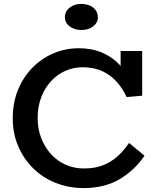

<svg xmlns="http://www.w3.org/2000/svg" viewBox="-20 -946 800 979"><path d="M407 13Q331 13 265 -13Q199 -39 150 -87Q101 -135 73 -200Q45 -265 45 -342Q45 -423 72 -488.5Q99 -554 146 -601.5Q193 -649 253.5 -674.5Q314 -700 382 -700Q449 -700 501 -677.5Q553 -655 590 -615.5Q627 -576 650 -525L595 -542V-686H705V-458L626 -451Q606 -494 575.5 -528.5Q545 -563 502 -583Q459 -603 400 -603Q356 -603 315 -585.5Q274 -568 242 -534Q210 -500 191 -452Q172 -404 172 -343Q172 -288 190.5 -241Q209 -194 240.5 -159.5Q272 -125 315 -106Q358 -87 407 -87Q450 -87 484 -96.5Q518 -106 546 -124Q574 -142 596.5 -165.5Q619 -189 638 -217L717 -152Q693 -117 662 -87Q631 -57 593 -34Q555 -11 508 1Q461 13 407 13ZM394 -793Q359 -793 335 -811.5Q311 -830 311 -858Q311 -888 335 -907Q359 -926 394 -926Q432 -926 455.5 -907Q479 -888 479 -858Q479 -830 455 -811.5Q431 -793 394 -793Z"/></svg>

Font: BioRhyme SemiBold
Style: Regular
Weight: 600
Designer: Aoife Mooney
Foundry: Aoife Mooney Type
Version: Version 1.600;gftools[0.9.33]